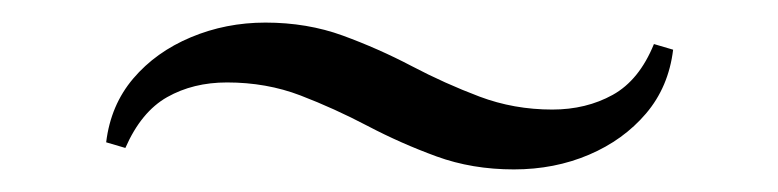

<svg xmlns="http://www.w3.org/2000/svg" viewBox="-20 -385 689 170"><path d="M215 -365Q252 -365 283.5 -353.5Q315 -342 344.5 -326.5Q374 -311 404.5 -299.5Q435 -288 469 -288Q499 -288 522.5 -301Q546 -314 559 -346L576 -341Q572 -308 552 -284.5Q532 -261 501.5 -248Q471 -235 435 -235Q398 -235 366.5 -246.5Q335 -258 305.5 -273.5Q276 -289 246 -300.5Q216 -312 181 -312Q151 -312 128 -299Q105 -286 91 -254L74 -259Q78 -292 98 -315.5Q118 -339 149 -352Q180 -365 215 -365Z"/></svg>

Font: Playfair Display
Style: Regular
Weight: 400
Designer: Claus Eggers Sørensen
Foundry: Claus Eggers Sørensen
Version: Version 1.203